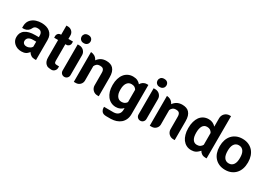

<svg xmlns="http://www.w3.org/2000/svg" viewBox="9 -1743 4100 2943"><g transform="rotate(30 2059.0 -271.0)"><path d="M457.5 0Q423.3 0 395.3 -17.6Q367.2 -35.2 352.5 -63.5Q341.8 -52.2 329.1 -39.1Q316.4 -25.9 300.8 -17.6Q269 -1 223.6 -1Q186.5 -1 153.8 -12.2Q138.2 -18.6 124 -26.4Q109.9 -34.2 98.6 -44.4Q75.2 -64.5 61 -93.3Q47.9 -121.6 47.9 -155.8Q47.9 -195.8 62.5 -227.5Q70.8 -243.2 81.8 -256.6Q92.8 -270 107.9 -280.8Q123.5 -292 141.8 -300.3Q160.2 -308.6 182.6 -314Q204.6 -319.8 230.5 -322.5Q256.3 -325.2 286.1 -325.2H347.7V-355Q347.7 -390.6 329.1 -412.1Q320.3 -423.3 305.9 -428.7Q291.5 -434.1 272.9 -434.6Q266.1 -434.6 257.1 -434.3Q248 -434.1 241.2 -432.6Q236.8 -431.6 229.7 -429.4Q222.7 -427.2 215.1 -421.9Q207.5 -416.5 200.2 -407.5Q192.9 -398.4 188 -384.8Q175.3 -359.4 151.6 -342.5Q127.9 -325.7 98.1 -321.8Q93.3 -320.8 85.9 -320.6Q78.6 -320.3 71.8 -320.3Q63.5 -320.3 54.7 -320.8H55.2H54.7L55.2 -357.9Q55.2 -391.6 67.6 -421.9Q80.1 -452.1 104.5 -475.6Q117.2 -487.8 129.9 -495.8Q142.6 -503.9 152.8 -509.3Q165 -515.1 175.8 -518.6Q178.7 -519.5 181.6 -520.5Q184.6 -521.5 188 -522.5Q228 -535.6 278.3 -535.6Q322.3 -535.6 361.3 -524.4Q399.4 -513.2 427.2 -490.2Q454.6 -467.8 470.7 -433.6Q478 -416.5 481.9 -396.7Q485.8 -377 485.8 -354V0ZM347.7 -245.1H291Q264.2 -245.1 243.7 -239.3Q224.1 -233.4 210.9 -222.7Q198.7 -212.4 191.9 -197.3Q185.5 -183.1 185.5 -165.5Q185.5 -140.1 203.6 -123Q221.7 -106.4 253.4 -106.4Q262.2 -106.4 270.3 -107.4Q278.3 -108.4 286.1 -110.8Q299.8 -114.7 312.5 -122.1Q318.8 -125.5 324 -129.4Q329.1 -133.3 333.5 -137.7Q337.9 -142.6 341.3 -147.2Q344.7 -151.9 347.7 -156.7Z M781.2 -94.7Q783.2 -94.2 792.2 -93.5Q801.3 -92.8 811.3 -92.5Q821.3 -92.3 829.8 -92Q838.4 -91.8 840.3 -92.3V-65.9Q840.3 -48.8 833.5 -34.4Q826.7 -20 815.4 -9.3Q804.2 1.5 789.1 7.1Q773.9 12.7 757.3 11.2Q745.1 10.3 732.4 8.8Q719.7 7.3 706.1 4.9Q692.9 2.4 682.4 -4.6Q671.9 -11.7 662.6 -20Q645 -37.1 635.3 -63.5Q629.9 -76.7 627.7 -93Q625.5 -109.4 625.5 -128.4V-435.1H555.7V-467.3Q555.7 -479.5 560.5 -490.7Q565.4 -502 573.7 -510.3Q582 -518.6 593.5 -523.4Q605 -528.3 617.7 -528.3H625.5V-690.4H653.8Q674.3 -690.4 692.6 -682.6Q710.9 -674.8 724.6 -661.4Q738.3 -647.9 746.1 -629.9Q753.9 -611.8 753.9 -591.3V-528.3H835V-496.6Q835 -483.9 830.1 -472.7Q825.2 -461.4 816.9 -453.1Q808.6 -444.8 797.4 -439.9Q786.1 -435.1 773.4 -435.1H753.9V-142.1Q753.9 -127.4 756.8 -117.2Q758.8 -112.8 760.7 -108.9Q762.7 -105 766.1 -102.5Q771.5 -96.7 781.2 -94.7Z M1060.1 -417Q1060.1 -439.5 1051.5 -459.5Q1043 -479.5 1027.8 -494.6Q1012.7 -509.8 992.7 -518.3Q972.7 -526.9 950.2 -526.9H919.4V-63Q919.4 -48.3 924.8 -35.4Q930.2 -22.5 939.7 -12.9Q949.2 -3.4 961.9 2Q974.6 7.3 989.3 7.3Q1003.9 7.3 1016.6 2Q1029.3 -3.4 1038.8 -12.9Q1048.3 -22.5 1054 -35.4Q1059.6 -48.3 1059.6 -63ZM917 -690.9Q922.9 -703.6 932.1 -713.9Q937.5 -718.3 943.6 -722.2Q949.7 -726.1 956.5 -728.5Q971.2 -733.4 989.3 -733.4Q1007.8 -733.4 1022 -728.8Q1036.1 -724.1 1047.4 -713.9Q1068.4 -692.9 1068.4 -662.1Q1068.4 -645.5 1062 -632.3Q1059.6 -625.5 1055.7 -620.1Q1051.8 -614.7 1046.9 -610.4Q1042 -605 1035.4 -601.1Q1028.8 -597.2 1022 -594.2Q1007.8 -589.4 989.3 -589.4Q971.2 -589.4 956.5 -594.2Q949.7 -597.2 943.6 -601.1Q937.5 -605 932.1 -610.4Q922.9 -618.7 917 -632.3Q914.6 -639.2 912.8 -646.5Q911.1 -653.8 911.1 -662.1Q911.1 -669.9 912.8 -677Q914.6 -684.1 917 -690.9Z M1154.8 0V-527.8Q1190.4 -524.9 1218.3 -510.3Q1252.9 -491.2 1273.9 -449.7Q1298.8 -486.3 1337.4 -507.8Q1377 -528.8 1429.7 -528.8Q1448.2 -528.8 1465.6 -526.1Q1482.9 -523.4 1498.5 -518.1Q1529.8 -507.8 1550.8 -484.4Q1573.2 -460.4 1585 -422.9Q1590.8 -403.8 1593.5 -381.1Q1596.2 -358.4 1596.2 -330.6V0H1569.3Q1545.9 0 1525.6 -8.8Q1505.4 -17.6 1490.2 -32.7Q1475.1 -47.9 1466.3 -68.4Q1457.5 -88.9 1457.5 -111.8L1457 -330.6Q1457 -343.8 1455.8 -354.2Q1454.6 -364.7 1451.7 -373Q1446.8 -389.2 1436.5 -399.4Q1426.3 -408.7 1411.6 -412.6Q1397.9 -416 1378.9 -416Q1347.2 -416 1325.2 -399.9Q1304.2 -383.8 1293 -356.4V-228.5Q1293 -172.9 1293.5 -102.1Q1293.5 -81.1 1285.4 -62.5Q1277.3 -43.9 1263.2 -30Q1249 -16.1 1230.2 -8.1Q1211.4 0 1190.4 0Z M2168.5 -14.2Q2168.5 39.1 2150.4 80.1Q2141.1 101.1 2128.4 118.4Q2115.7 135.7 2099.1 150.4Q2066.9 177.7 2020.5 193.4Q1980 206.1 1934.6 207.5V208H1851.6Q1847.2 208 1842.8 207.5Q1838.9 207 1835 207Q1831.1 207 1828.6 206.5Q1825.2 206.1 1822.3 205.6Q1819.3 205.1 1816.4 204.6Q1800.3 202.1 1786.9 193.8Q1773.4 185.5 1764.6 172.4Q1748.5 149.9 1747.6 120.6V99.6L1917.5 100.1Q1970.2 97.7 1998.5 70.3Q2029.3 41 2029.3 -13.2V-41.5Q2005.9 -15.1 1975.1 -1.5Q1943.4 13.2 1903.3 13.2Q1854.5 13.2 1815.9 -6.8Q1777.3 -26.4 1750 -62Q1723.6 -96.2 1708 -145Q1693.4 -193.8 1693.4 -250.5V-260.3Q1693.4 -319.8 1708 -368.2Q1715.8 -393.1 1726.1 -414.1Q1736.3 -435.1 1750 -452.1Q1763.7 -470.2 1780 -483.4Q1796.4 -496.6 1815.9 -506.3Q1854.5 -525.9 1903.8 -525.9Q1950.2 -525.9 1982.4 -510.7Q1998 -502.4 2012 -491.9Q2025.9 -481.4 2037.1 -467.3L2037.6 -467.8Q2044.9 -481.4 2055.4 -492.9Q2065.9 -504.4 2079.3 -512.7Q2092.8 -521 2108.2 -525.6Q2123.5 -530.3 2140.6 -530.3H2168.5ZM2029.3 -365.2Q2022.5 -377 2013.7 -385.7Q2004.9 -394.5 1994.1 -400.9Q1972.2 -412.6 1939.5 -412.6Q1911.6 -412.6 1892.6 -401.4Q1872.1 -389.6 1858.9 -368.7Q1845.2 -347.7 1838.9 -320.3Q1832.5 -293.5 1832.5 -260.3V-250.5Q1832.5 -218.8 1838.4 -190.9Q1842.3 -177.2 1846.9 -165.3Q1851.6 -153.3 1858.4 -143.1Q1870.6 -123.5 1891.6 -110.8Q1911.1 -99.1 1938.5 -99.1Q1971.7 -99.1 1994.1 -111.8Q2005.4 -118.7 2014.2 -127.2Q2022.9 -135.7 2029.3 -147Z M2404.3 -417Q2404.3 -439.5 2395.8 -459.5Q2387.2 -479.5 2372.1 -494.6Q2356.9 -509.8 2336.9 -518.3Q2316.9 -526.9 2294.4 -526.9H2263.7V-63Q2263.7 -48.3 2269 -35.4Q2274.4 -22.5 2283.9 -12.9Q2293.5 -3.4 2306.2 2Q2318.8 7.3 2333.5 7.3Q2348.1 7.3 2360.8 2Q2373.5 -3.4 2383.1 -12.9Q2392.6 -22.5 2398.2 -35.4Q2403.8 -48.3 2403.8 -63ZM2261.2 -690.9Q2267.1 -703.6 2276.4 -713.9Q2281.7 -718.3 2287.8 -722.2Q2293.9 -726.1 2300.8 -728.5Q2315.4 -733.4 2333.5 -733.4Q2352.1 -733.4 2366.2 -728.8Q2380.4 -724.1 2391.6 -713.9Q2412.6 -692.9 2412.6 -662.1Q2412.6 -645.5 2406.2 -632.3Q2403.8 -625.5 2399.9 -620.1Q2396 -614.7 2391.1 -610.4Q2386.2 -605 2379.6 -601.1Q2373 -597.2 2366.2 -594.2Q2352.1 -589.4 2333.5 -589.4Q2315.4 -589.4 2300.8 -594.2Q2293.9 -597.2 2287.8 -601.1Q2281.7 -605 2276.4 -610.4Q2267.1 -618.7 2261.2 -632.3Q2258.8 -639.2 2257.1 -646.5Q2255.4 -653.8 2255.4 -662.1Q2255.4 -669.9 2257.1 -677Q2258.8 -684.1 2261.2 -690.9Z M2499 0V-527.8Q2534.7 -524.9 2562.5 -510.3Q2597.2 -491.2 2618.2 -449.7Q2643.1 -486.3 2681.6 -507.8Q2721.2 -528.8 2773.9 -528.8Q2792.5 -528.8 2809.8 -526.1Q2827.1 -523.4 2842.8 -518.1Q2874 -507.8 2895 -484.4Q2917.5 -460.4 2929.2 -422.9Q2935.1 -403.8 2937.7 -381.1Q2940.4 -358.4 2940.4 -330.6V0H2913.6Q2890.1 0 2869.9 -8.8Q2849.6 -17.6 2834.5 -32.7Q2819.3 -47.9 2810.5 -68.4Q2801.8 -88.9 2801.8 -111.8L2801.3 -330.6Q2801.3 -343.8 2800 -354.2Q2798.8 -364.7 2795.9 -373Q2791 -389.2 2780.8 -399.4Q2770.5 -408.7 2755.9 -412.6Q2742.2 -416 2723.1 -416Q2691.4 -416 2669.4 -399.9Q2648.4 -383.8 2637.2 -356.4V-228.5Q2637.2 -172.9 2637.7 -102.1Q2637.7 -81.1 2629.6 -62.5Q2621.6 -43.9 2607.4 -30Q2593.3 -16.1 2574.5 -8.1Q2555.7 0 2534.7 0Z M3504.4 -1.5H3477.1Q3443.8 -1.5 3417 -18.8Q3390.1 -36.1 3376 -63.5Q3375.5 -63.5 3369.9 -57.1Q3364.3 -50.8 3355.2 -42Q3346.2 -33.2 3335 -24.2Q3323.7 -15.1 3312 -9.3Q3277.8 7.8 3233.9 7.8Q3209.5 7.8 3187.7 2.9Q3166 -2 3147 -12.2Q3127.9 -22 3111.8 -36.1Q3095.7 -50.3 3082 -67.9Q3069.3 -85.9 3059.3 -106.9Q3049.3 -127.9 3042.5 -152.8Q3035.2 -177.7 3031.7 -203.9Q3028.3 -230 3028.3 -259.3V-269.5Q3028.3 -299.8 3031.7 -327.1Q3035.2 -354.5 3042.5 -379.4Q3049.3 -404.3 3059.3 -425.5Q3069.3 -446.8 3082 -464.8Q3109.9 -501 3147 -519.5Q3185.5 -539.1 3234.9 -539.1Q3276.4 -539.1 3306.6 -523.9Q3337.9 -509.3 3362.3 -481.9V-631.8Q3362.3 -656.2 3371.6 -677.7Q3380.9 -699.2 3396.7 -715.1Q3412.6 -731 3434.1 -740.2Q3455.6 -749.5 3480 -749.5H3504.9L3503.9 -2ZM3362.3 -369.6Q3355.5 -382.3 3346.9 -392.8Q3338.4 -403.3 3327.1 -410.2Q3304.2 -424.8 3271.5 -424.8Q3243.2 -424.8 3224.1 -413.1Q3204.6 -400.9 3192.4 -379.9Q3180.7 -358.4 3174.8 -330.6Q3168.9 -301.8 3168.9 -269.5V-259.3Q3168.9 -243.2 3170.4 -228.3Q3171.9 -213.4 3174.3 -199.2Q3179.7 -172.4 3191.9 -150.9Q3204.1 -129.9 3223.1 -118.2Q3241.7 -106 3270.5 -106Q3304.7 -106 3327.1 -121.1Q3338.4 -127.9 3346.9 -138.2Q3355.5 -148.4 3362.3 -161.1Z M3584.5 -269Q3584.5 -326.7 3601.1 -376Q3617.7 -425.3 3649.4 -461.2Q3681.2 -497.1 3727.8 -517.6Q3774.4 -538.1 3834 -538.1Q3894 -538.1 3940.9 -517.6Q3987.8 -497.1 4019.8 -461.2Q4051.8 -425.3 4068.4 -376Q4085 -326.7 4085 -269V-258.8Q4085 -200.7 4068.4 -151.6Q4051.8 -102.5 4019.8 -66.7Q3987.8 -30.8 3941.4 -10.5Q3895 9.8 3835 9.8Q3774.9 9.8 3728.3 -10.5Q3681.6 -30.8 3649.7 -66.7Q3617.7 -102.5 3601.1 -151.6Q3584.5 -200.7 3584.5 -258.8ZM3725.6 -258.8Q3725.6 -226.6 3731.4 -198.2Q3737.3 -169.9 3750.2 -149.2Q3763.2 -128.4 3783.9 -116.2Q3804.7 -104 3835 -104Q3864.3 -104 3885 -116.2Q3905.8 -128.4 3918.9 -149.2Q3932.1 -169.9 3938 -198.2Q3943.8 -226.6 3943.8 -258.8V-269Q3943.8 -300.3 3938 -328.4Q3932.1 -356.4 3918.9 -377.7Q3905.8 -398.9 3884.8 -411.4Q3863.8 -423.8 3834 -423.8Q3804.7 -423.8 3783.9 -411.4Q3763.2 -398.9 3750.2 -377.7Q3737.3 -356.4 3731.4 -328.4Q3725.6 -300.3 3725.6 -269Z"/></g></svg>

Font: Millunium
Style: Bold
Weight: 700
Designer: kolcsarzsolt
Foundry: Kolcsar Szilard Zsolt
Version: Version 2.000980; 2016